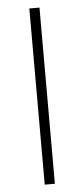

<svg xmlns="http://www.w3.org/2000/svg" viewBox="-52 -743 339 773"><g transform="rotate(-5 117.5 -356.0)"><path d="M97 0V-712H138V0Z"/></g></svg>

Font: MuliDisplayVN ExtraLight
Style: Regular
Weight: 200
Designer: Vernon Adams
Foundry: Vernon Adams
Version: Version 2.100